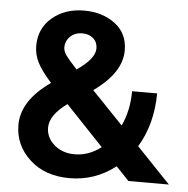

<svg xmlns="http://www.w3.org/2000/svg" viewBox="-52 -770 816 832"><g transform="rotate(5 356.0 -354.5)"><path d="M712 0H536L480 -59Q391 10 280 10Q173 10 106.5 -51.5Q40 -113 40 -201Q40 -307 165 -394Q122 -442 104.5 -476.5Q87 -511 87 -549Q87 -625 142.5 -672Q198 -719 282 -719Q361 -719 416 -677.5Q471 -636 471 -562Q471 -465 350 -379L486 -237Q518 -306 518 -389H627Q626 -254 565 -154ZM293 -95Q355 -95 408 -136L244 -309Q169 -255 169 -200Q169 -157 204.5 -126Q240 -95 293 -95ZM209 -553Q209 -536 221 -519Q233 -502 270 -462Q348 -515 348 -560Q348 -587 329.5 -603.5Q311 -620 282 -620Q250 -620 229.5 -600.5Q209 -581 209 -553Z"/></g></svg>

Font: Raleway
Style: Bold
Weight: 700
Designer: Matt McInerney, Pablo Impallari, Rodrigo Fuenzalida
Foundry: Matt McInerney, Pablo Impallari, Rodrigo Fuenzalida
Version: Version 3.000